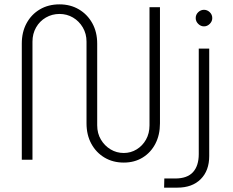

<svg xmlns="http://www.w3.org/2000/svg" viewBox="-20 -733 1071 881"><path d="M548 13Q498 13 459.5 -10Q421 -33 399 -73.5Q377 -114 377 -167V-542Q377 -578 360 -607Q343 -636 315 -652.5Q287 -669 253 -669Q219 -669 190.5 -652.5Q162 -636 145.5 -607Q129 -578 129 -542V0H80V-533Q80 -586 102 -626.5Q124 -667 163 -690Q202 -713 253 -713Q303 -713 342 -690Q381 -667 403.5 -626.5Q426 -586 426 -533V-158Q426 -121 443 -92.5Q460 -64 487.5 -47.5Q515 -31 548 -31Q580 -31 607 -47.5Q634 -64 650 -92.5Q666 -121 666 -158V-700H714V-167Q714 -114 693 -73.5Q672 -33 634.5 -10Q597 13 548 13ZM733 128 734 86H784Q839 86 865.5 57Q892 28 892 -26V-510H940V-17Q940 50 901 89Q862 128 794 128ZM916 -612Q901 -612 889.5 -623.5Q878 -635 878 -650Q878 -666 889.5 -677Q901 -688 916 -688Q931 -688 942.5 -677Q954 -666 954 -650Q954 -635 942.5 -623.5Q931 -612 916 -612Z"/></svg>

Font: MuseoModerno Thin ExtraLight
Style: Regular
Weight: 250
Version: Version 1.002